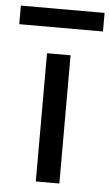

<svg xmlns="http://www.w3.org/2000/svg" viewBox="-104 -696 420 731"><g transform="rotate(5 106.0 -331.0)"><path d="M61 0V-490H151V0ZM-54 -591V-662H266V-591Z"/></g></svg>

Font: Cabin Resolve
Style: Regular-Resolve
Weight: 400
Designer: Pablo Impallari
Foundry: Pablo Impallari. http://www.impallari.com Igino Marini. http://www.ikern.com
Version: Version 3.001